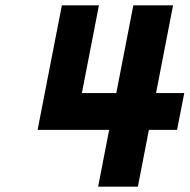

<svg xmlns="http://www.w3.org/2000/svg" viewBox="-20 -700 711 720"><path d="M121 -213 212 -680H351L274 -284L220 -351H671L644 -213ZM348 0 480 -680H629L497 0Z"/></svg>

Font: Teachers
Style: Italic
Weight: 400
Italic angle: -11°
Designer: Alfredo Marco Pradil, Chank Diesel
Version: Version 1.001